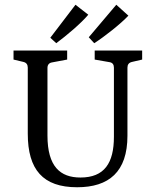

<svg xmlns="http://www.w3.org/2000/svg" viewBox="-20 -781 654 809"><path d="M379 -568V-530L442 -519C454 -517 460 -509 460 -496V-205C460 -94 420 -33 319 -33C234 -33 180 -79 180 -210V-495C180 -508 187 -516 199 -518L263 -530V-568H37V-530L79 -520C91 -517 97 -509 97 -496V-218C97 -66 161 8 305 8C439 8 517 -57 517 -209V-496C517 -509 523 -517 536 -520L579 -530V-568ZM217 -599C259 -630 321 -682 352 -719L298 -761L192 -622ZM377 -599C421 -627 488 -680 521 -715L470 -761L354 -624Z"/></svg>

Font: Yrsa
Style: Regular
Weight: 400
Designer: Anna Giedrys (Yrsa+Rasa design), David Brezina (Yrsa art-direction, Rasa art-direction, design)
Foundry: Rosetta Type Foundry
Version: Version 1.001;PS 1.1;hotconv 1.0.88;makeotf.lib2.5.647800